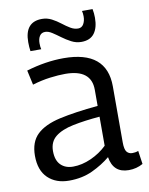

<svg xmlns="http://www.w3.org/2000/svg" viewBox="-85 -806 681 878"><g transform="rotate(-10 255.5 -367.0)"><path d="M30 -129Q30 -193 66 -227.5Q102 -262 173.5 -278Q245 -294 352 -304V-379Q352 -474 231 -474Q200 -474 160.5 -469Q121 -464 78 -451L63 -519Q153 -546 236 -546Q436 -546 436 -380V-120Q436 -87 445.5 -75.5Q455 -64 471 -64Q477 -64 484 -65Q491 -66 499 -69L508 -7Q478 10 442 10Q370 10 358 -65Q322 -35 274 -12.5Q226 10 165 10Q104 10 67 -25.5Q30 -61 30 -129ZM115 -136Q115 -93 136.5 -71.5Q158 -50 194 -50Q235 -50 277.5 -69Q320 -88 352 -119V-254Q281 -248 227.5 -237Q174 -226 144.5 -202.5Q115 -179 115 -136ZM93 -604Q90 -624 90 -646Q90 -740 170 -740Q194 -740 215 -729Q236 -718 254.5 -703.5Q273 -689 290.5 -678.5Q308 -668 326 -668Q343 -668 351.5 -683Q360 -698 360 -718Q360 -732 357 -744H406Q410 -724 410 -703Q410 -657 390.5 -631Q371 -605 330 -605Q306 -605 284 -616.5Q262 -628 242.5 -642.5Q223 -657 206 -668Q189 -679 174 -679Q157 -679 148.5 -666Q140 -653 140 -632Q140 -615 143 -604Z"/></g></svg>

Font: Georama
Style: Regular
Weight: 400
Designer: Jean-Baptiste Levee
Foundry: Production Type
Version: Version 1.000